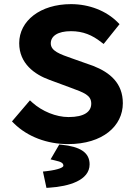

<svg xmlns="http://www.w3.org/2000/svg" viewBox="-20 -686 645 930"><path d="M48 -88C113 -24 208 12 310 12C478 12 575 -76 575 -186C575 -283 513 -335 431 -367L332 -402C269 -424 226 -439 226 -476C226 -511 259 -535 324 -535C382 -535 427 -516 470 -482L482 -473L559 -569L549 -579C495 -633 413 -666 324 -666C175 -666 73 -585 73 -477C73 -378 148 -325 220 -299L320 -262C388 -237 422 -225 422 -184C422 -146 390 -119 312 -119C251 -119 184 -147 137 -189L125 -200L38 -98ZM267 14 225 86 246 91C279 98 287 105 287 117C287 124 266 136 206 143L188 145L205 224L220 223C313 217 414 188 414 110C414 52 367 24 278 15Z"/></svg>

Font: Falling Sky
Style: Bd+
Weight: 400
Designer: Paul D. Hunt
Foundry: Adobe Systems Incorporated
Version: Version 1.02